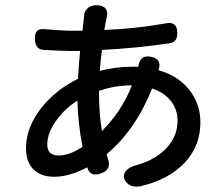

<svg xmlns="http://www.w3.org/2000/svg" viewBox="-20 -680 849 731"><path d="M458 10Q444 -12 461 -31Q475 -46 506 -53Q578 -75 618 -121Q656 -164 656 -221Q656 -263 630.5 -295.5Q605 -328 559 -343Q496 -185 386 -93Q389 -83 392 -72Q405 -31 359 -18Q322 -8 313 -41Q313 -42 313 -43Q243 -7 187 -7Q138 -7 111 -32Q79 -60 79 -116Q79 -195 138 -270Q193 -339 277 -380Q279 -423 285 -486Q268 -486 250 -486Q215 -486 147 -490Q115 -491 113 -529Q112 -552 120.5 -561.5Q129 -571 150 -569Q218 -563 250 -563H294L300 -617Q300 -618 300 -619Q301 -639 315 -650Q329 -661 351 -660Q371 -659 381 -648.5Q391 -638 387 -620Q387 -619 387 -618Q386 -612 383 -598Q379 -577 377 -566Q492 -570 611 -591Q655 -600 655 -555Q655 -536 648 -527Q641 -518 624 -515Q493 -496 368 -490Q362 -440 360 -410Q420 -426 483 -426Q498 -426 506 -426L507 -427V-429Q514 -474 558 -463Q597 -454 584 -415L583 -413Q659 -391 701 -337.5Q743 -284 743 -214Q743 -124 682.5 -60Q622 4 515 29Q476 36 458 10ZM203 -88Q245 -88 294 -121Q276 -218 275 -297Q226 -266 194 -221Q160 -174 160 -130Q160 -88 203 -88ZM368 -181Q402 -215 431 -257Q464 -307 482 -355H480Q417 -355 357 -334V-323Q357 -249 368 -181Z"/></svg>

Font: GenSenRounded TW M
Style: Regular
Weight: 500
Version: Version 1.501;PS 1;hotconv 16.6.51;makeotf.lib2.5.65220